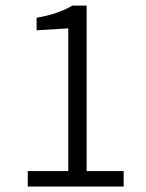

<svg xmlns="http://www.w3.org/2000/svg" viewBox="-20 -679 530 699"><path d="M81.1 0V-56.2H228.5V-575.7L113.3 -568.8V-614.3Q155.3 -621.6 187 -632.8Q218.8 -644 243.7 -658.7H295.4V-56.2H430.2V0Z"/></svg>

Font: Varta Light Light
Style: Regular
Weight: 300
Version: Version 1.004